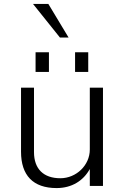

<svg xmlns="http://www.w3.org/2000/svg" viewBox="-20 -946 631 977"><path d="M504 -500H437V-185C437 -105 368 -39 287 -39C202 -39 153 -86 153 -172V-500H87V-174C87 -54 148 11 268 11C345 11 404 -26 437 -86V0H504ZM161 -580H229V-680H161ZM362 -580H429V-680H362ZM329 -755 226 -926H148L285 -755Z"/></svg>

Font: Perun Light
Style: Regular
Weight: 300
Foundry: Copyright (c) Stefan Peev, Context Ltd, 2016
Version: Version 1.089